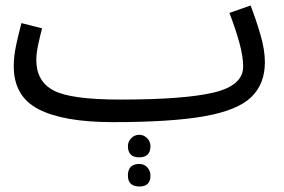

<svg xmlns="http://www.w3.org/2000/svg" viewBox="-20 -423 1033 698"><path d="M390 21Q603 21 723.5 -0.5Q844 -22 893.5 -70Q943 -118 943 -197Q943 -242 926.5 -298Q910 -354 891 -403L814 -376Q836 -319 850 -268.5Q864 -218 864 -181Q864 -112 756.5 -86.5Q649 -61 416 -61ZM390 21 436 -11 416 -61Q238 -61 175 -94Q112 -127 112 -205Q112 -230 119.5 -264Q127 -298 133 -320L58 -339Q48 -302 39 -260.5Q30 -219 30 -182Q30 -72 121 -25.5Q212 21 390 21ZM486 149Q527 149 527 108Q527 92 515 79.5Q503 67 486 67Q469 67 457 79.5Q445 92 445 108Q445 149 486 149ZM487 255Q527 255 527 215Q527 198 515.5 185.5Q504 173 487 173Q445 173 445 215Q445 255 487 255Z"/></svg>

Font: Noto Sans Arabic UI
Style: Regular
Weight: 400
Designer: Nadine Chahine - Monotype Design Team
Foundry: Monotype Imaging Inc.
Version: Version 1.900